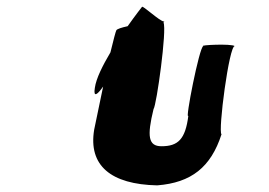

<svg xmlns="http://www.w3.org/2000/svg" viewBox="-20 -859 810 579"><path d="M266 -594C261 -563 274 -574 291 -598C277 -532 265 -472 264 -468C246 -360 314 -303 454 -300C557 -308 616 -355 648 -454C637 -462 671 -723 688 -720C677 -728 580 -723 593 -720C581 -717 537 -492 548 -510C539 -439 517 -418 467 -418C427 -418 423 -448 443 -530C452 -541 484 -771 473 -791C475 -793 476 -794 475 -794C462 -794 409 -845 408 -838C408 -838 389 -814 365 -780C347 -776 334 -772 331 -768C329 -765 322 -738 313 -701C290 -662 270 -623 266 -594Z"/></svg>

Font: Ampere
Style: SCExtIta
Weight: 400
Version: Version 1